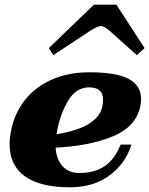

<svg xmlns="http://www.w3.org/2000/svg" viewBox="-20 -788 636 818"><path d="M207 -553 188 -583 380 -768H476L596 -583L563 -553L448 -656Q424 -677 410 -677Q396 -677 363 -656ZM581 -367Q581 -353 578 -336Q560 -248 460.5 -207Q361 -166 217 -159Q220 -110 246 -80.5Q272 -51 319 -51Q382 -51 425 -79.5Q468 -108 494 -172H540Q516 -93 447.5 -41.5Q379 10 278 10Q152 10 86.5 -36.5Q21 -83 21 -173Q21 -204 28 -235Q43 -308 87.5 -363.5Q132 -419 202 -449.5Q272 -480 361 -480Q477 -480 529 -451.5Q581 -423 581 -367ZM419 -363Q419 -389 405 -402Q391 -415 361 -416Q305 -416 271.5 -361Q238 -306 224 -234L221 -216Q398 -245 416 -335Q419 -350 419 -363Z"/></svg>

Font: Taviraj Black
Style: Italic
Weight: 900
Italic angle: -12°
Designer: Katatrad Team
Foundry: CadsonDemak
Version: Version 1.001